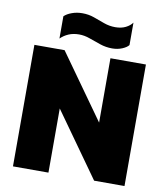

<svg xmlns="http://www.w3.org/2000/svg" viewBox="-92 -926 865 1002"><g transform="rotate(10 340.5 -425.0)"><path d="M447 -696Q414 -696 383 -706.5Q352 -717 323 -727.5Q294 -738 266 -738Q235 -738 210.5 -727.5Q186 -717 168 -699V-817Q182 -831 208 -840.5Q234 -850 263 -850Q297 -850 326 -839.5Q355 -829 384 -818.5Q413 -808 444 -808Q476 -808 499 -819.5Q522 -831 534 -848V-729Q524 -716 500 -706Q476 -696 447 -696ZM45 0V-644H205L448 -303V-644H636V0H475L233 -340V0Z"/></g></svg>

Font: Kanit
Style: Bold
Weight: 700
Designer: Katatrad Team
Foundry: CadsonDemak
Version: Version 2.000; ttfautohint (v1.8.3)